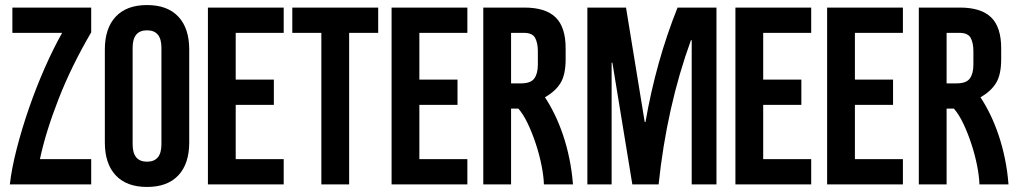

<svg xmlns="http://www.w3.org/2000/svg" viewBox="-20 -730 4028 760"><path d="M341 -700V-602Q263 -469 212 -338.5Q161 -208 138 -100H341V0H19Q26 -63 46.5 -142.5Q67 -222 95.5 -304Q124 -386 158 -463Q192 -540 226 -600H29V-700Z M562 10Q481 10 438 -36Q395 -82 395 -166V-534Q395 -618 438 -664Q481 -710 562 -710Q643 -710 686 -664Q729 -618 729 -534V-166Q729 -82 686 -36Q643 10 562 10ZM562 -90Q619 -90 619 -159V-541Q619 -610 562 -610Q505 -610 505 -541V-159Q505 -90 562 -90Z M803 -700H1103V-600H913V-415H1064V-315H913V-100H1103V0H803Z M1252 -600H1137V-700H1477V-600H1362V0H1252Z M1530 -700H1830V-600H1640V-415H1791V-315H1640V-100H1830V0H1530Z M2043 -400Q2081 -400 2095 -419.5Q2109 -439 2109 -474V-528Q2109 -559 2098.5 -579.5Q2088 -600 2053 -600H2003V-400ZM1893 -700H2056Q2139 -700 2179 -661.5Q2219 -623 2219 -539V-496Q2219 -434 2198.5 -401Q2178 -368 2137 -345Q2157 -315 2175.5 -277Q2194 -239 2209 -194.5Q2224 -150 2234 -101Q2244 -52 2248 0H2133Q2132 -33 2123.5 -75.5Q2115 -118 2101 -160.5Q2087 -203 2069.5 -240Q2052 -277 2032 -300H2003V0H1893Z M2305 -700H2458L2532 -247H2535Q2577 -488 2662 -700H2816V0H2718V-571H2715Q2667 -439 2635 -296Q2603 -153 2587 0H2483L2404 -482H2401V0H2305Z M2891 -700H3191V-600H3001V-415H3152V-315H3001V-100H3191V0H2891Z M3254 -700H3554V-600H3364V-415H3515V-315H3364V-100H3554V0H3254Z M3767 -400Q3805 -400 3819 -419.5Q3833 -439 3833 -474V-528Q3833 -559 3822.5 -579.5Q3812 -600 3777 -600H3727V-400ZM3617 -700H3780Q3863 -700 3903 -661.5Q3943 -623 3943 -539V-496Q3943 -434 3922.5 -401Q3902 -368 3861 -345Q3881 -315 3899.5 -277Q3918 -239 3933 -194.5Q3948 -150 3958 -101Q3968 -52 3972 0H3857Q3856 -33 3847.5 -75.5Q3839 -118 3825 -160.5Q3811 -203 3793.5 -240Q3776 -277 3756 -300H3727V0H3617Z"/></svg>

Font: Booming Bebas 2
Style: Regular
Weight: 400
Designer: Ryoichi Tsunekawa
Foundry: Ryoichi Tsunekawa
Version: Version 2.000